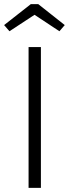

<svg xmlns="http://www.w3.org/2000/svg" viewBox="-28 -914 335 934"><path d="M171 0H111V-685H171ZM-8 -792 122 -894H158L287 -792L261 -762L140 -842L18 -762Z"/></svg>

Font: Fira Sans Light
Style: Regular
Weight: 300
Designer: bBox Type GmbH & Carrois Corporate GbR & Edenspiekermann AG
Foundry: bBox Type GmbH & Carrois Corporate GbR & Edenspiekermann AG
Version: Version 4.301